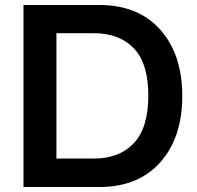

<svg xmlns="http://www.w3.org/2000/svg" viewBox="-20 -749 790 769"><path d="M74 0V-729H377Q534 -729 622 -630Q710 -531 710 -364Q710 -198 622 -99Q534 0 377 0ZM356 -114Q458 -114 516 -175.5Q574 -237 574 -367Q574 -495 516 -555.5Q458 -616 356 -616H206V-114Z"/></svg>

Font: Mona Sans SemiBold
Style: Regular
Weight: 600
Designer: Deni Anggara
Foundry: GitHub
Version: Version 2.000;Glyphs 3.2.3 (3260)